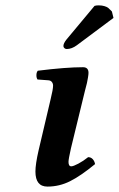

<svg xmlns="http://www.w3.org/2000/svg" viewBox="-20 -687 444 717"><path d="M290.5 -320.3 245.1 -133.8Q235.8 -92.8 235.8 -82.5Q235.8 -65.9 246.1 -65.9Q253.9 -65.9 272.7 -75.9Q291.5 -85.9 309.1 -100.1Q319.3 -100.1 326.2 -92.8Q333 -85.4 335 -74.2Q281.7 -30.3 241.7 -10.3Q201.7 9.8 157.2 9.8Q112.3 9.8 112.3 -46.4Q112.3 -73.7 124 -125L168.9 -315.9Q178.2 -353.5 178.2 -367.2Q178.2 -375 173.6 -380.9Q168.9 -386.7 160.2 -387.2L120.1 -390.1Q115.7 -396.5 116 -406.7Q116.2 -417 121.1 -422.9Q226.6 -436 290 -436Q310.5 -436 310.5 -415Q310.5 -409.2 308.6 -397.7Q306.6 -386.2 304.7 -377L297.4 -348.6Q292.5 -329.1 290.5 -320.3ZM333 -665Q338.9 -667 348.1 -667Q360.8 -667 370.1 -664.1Q379.4 -661.1 383.5 -658Q387.7 -654.8 392.1 -649.9Q396.5 -645 397.9 -644L403.8 -620.1L267.1 -518.1Q248 -503.9 229 -503.9Q224.1 -503.9 220.5 -507.3Q216.8 -510.7 216.8 -515.1Q216.8 -524.9 228 -539.1Z"/></svg>

Font: Linux Libertine G
Style: Semibold Italic
Weight: 600
Italic angle: -11.5°
Designer: Philipp H. Poll
Foundry: Philipp H. Poll
Version: Version 5.1.1